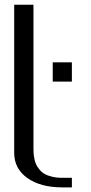

<svg xmlns="http://www.w3.org/2000/svg" viewBox="-20 -812 394 832"><path d="M291.5 -542V-458.5H208.5V-542ZM125 -791.5V-172.9Q125 -159.7 125.5 -149.9Q126 -140.1 128.7 -125.5Q131.3 -110.8 136.2 -100.3Q141.1 -89.8 150.4 -78.1Q159.7 -66.4 172.4 -58.8Q185.1 -51.3 205.1 -46.4Q225.1 -41.5 250 -41.5H291.5V0H250Q156.2 0 98.9 -40.3Q41.5 -80.6 41.5 -149.9V-791.5Z"/></svg>

Font: Gputeks
Style: Regular
Weight: 500
Version: Version 0.9